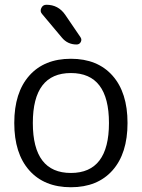

<svg xmlns="http://www.w3.org/2000/svg" viewBox="-20 -777 596 807"><path d="M438 -260Q438 -470 278 -470Q118 -470 118 -260Q118 -50 278 -50Q438 -50 438 -260ZM453 -61Q390 10 278 10Q166 10 103 -61Q40 -132 40 -260Q40 -388 103 -459Q166 -530 278 -530Q390 -530 453 -459Q516 -388 516 -260Q516 -132 453 -61ZM175 -757Q225 -757 254 -715L318 -621Q325 -611 319.5 -600.5Q314 -590 302 -590Q264 -590 240 -619L157 -718Q147 -729 153.5 -743Q160 -757 175 -757Z"/></svg>

Font: Rounded Mplus 1c
Style: Regular
Weight: 400
Version: Version 1.059.20150529